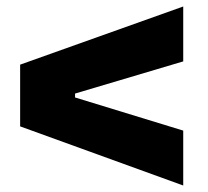

<svg xmlns="http://www.w3.org/2000/svg" viewBox="-20 -656 640 591"><path d="M544 -636V-467L211 -368V-356L544 -254V-85L42 -267V-457Z"/></svg>

Font: Mona Sans ExtraLight ExtraBold
Style: Regular
Weight: 800
Version: Version 2.000